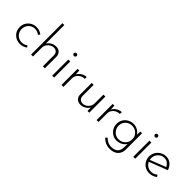

<svg xmlns="http://www.w3.org/2000/svg" viewBox="166 -1930 3291 3291"><g transform="rotate(45 1811.5 -284.5)"><path d="M391 -38Q364 -16 330 -4Q296 8 259 8Q199 8 152 -18.5Q105 -45 78 -91Q51 -137 51 -196Q51 -255 79 -301Q107 -347 153.5 -373.5Q200 -400 255 -400Q296 -400 331 -388Q366 -376 392 -354L367 -322Q346 -339 318 -350Q290 -361 258 -361Q214 -361 177.5 -339Q141 -317 119.5 -279.5Q98 -242 98 -196Q98 -151 119.5 -113.5Q141 -76 178.5 -54Q216 -32 262 -32Q292 -32 318 -41.5Q344 -51 365 -67Z M522 0V-760H568V-310Q589 -349 632.5 -375.5Q676 -402 732 -402Q787 -402 821 -369.5Q855 -337 856 -285V0H808V-272Q807 -310 784 -335Q761 -360 717 -361Q678 -361 644 -341Q610 -321 589.5 -287Q569 -253 569 -210V0Z M1034 -391H1081V0H1034ZM1024 -535Q1024 -549 1035 -558.5Q1046 -568 1059 -568Q1073 -568 1083 -558.5Q1093 -549 1093 -535Q1093 -520 1083 -510.5Q1073 -501 1059 -501Q1046 -501 1035 -511Q1024 -521 1024 -535Z M1300 -391 1304 -298Q1319 -330 1346.5 -353.5Q1374 -377 1406.5 -389.5Q1439 -402 1469 -402L1467 -356Q1422 -356 1385.5 -336Q1349 -316 1327.5 -282.5Q1306 -249 1306 -207V0H1259V-391Z M1724 11Q1669 11 1636 -21.5Q1603 -54 1601 -106V-391H1648V-120Q1650 -82 1672.5 -57Q1695 -32 1740 -30Q1778 -30 1811 -50Q1844 -70 1864.5 -104.5Q1885 -139 1885 -183V-391H1932V0H1890L1887 -83Q1867 -42 1821.5 -15.5Q1776 11 1724 11Z M2151 -391 2155 -298Q2170 -330 2197.5 -353.5Q2225 -377 2257.5 -389.5Q2290 -402 2320 -402L2318 -356Q2273 -356 2236.5 -336Q2200 -316 2178.5 -282.5Q2157 -249 2157 -207V0H2110V-391Z M2610 191Q2561 191 2518 173Q2475 155 2428 111L2456 79Q2499 120 2536 134.5Q2573 149 2608 149Q2669 149 2705 129.5Q2741 110 2757 77.5Q2773 45 2774 5L2775 -87Q2750 -44 2702.5 -18Q2655 8 2598 8Q2543 8 2497.5 -19.5Q2452 -47 2425 -93.5Q2398 -140 2398 -197Q2398 -258 2426 -304Q2454 -350 2502 -376.5Q2550 -403 2608 -403Q2659 -403 2706 -377.5Q2753 -352 2776 -310L2780 -391H2822V6Q2822 54 2800.5 96.5Q2779 139 2732.5 165Q2686 191 2610 191ZM2445 -198Q2445 -152 2467 -114.5Q2489 -77 2526.5 -54.5Q2564 -32 2610 -32Q2654 -32 2690 -51.5Q2726 -71 2749 -104Q2772 -137 2775 -175V-233Q2763 -289 2717 -326Q2671 -363 2610 -363Q2564 -363 2526.5 -342Q2489 -321 2467 -284Q2445 -247 2445 -198Z M3000 -391H3047V0H3000ZM2990 -535Q2990 -549 3001 -558.5Q3012 -568 3025 -568Q3039 -568 3049 -558.5Q3059 -549 3059 -535Q3059 -520 3049 -510.5Q3039 -501 3025 -501Q3012 -501 3001 -511Q2990 -521 2990 -535Z M3395 8Q3334 8 3287 -19Q3240 -46 3213.5 -92.5Q3187 -139 3187 -197Q3187 -254 3215 -301Q3243 -348 3290.5 -376Q3338 -404 3396 -404Q3466 -404 3513.5 -363Q3561 -322 3582 -256L3248 -127Q3267 -86 3305.5 -59.5Q3344 -33 3396 -33Q3428 -33 3457.5 -45Q3487 -57 3510 -76L3534 -42Q3506 -20 3469.5 -6Q3433 8 3395 8ZM3233 -199Q3233 -180 3237 -162L3525 -275Q3507 -311 3474 -337.5Q3441 -364 3393 -364Q3348 -364 3312 -342Q3276 -320 3254.5 -283Q3233 -246 3233 -199Z"/></g></svg>

Font: Synthetic Light
Style: Regular
Weight: 300
Designer: Santiago Orozco
Foundry: Typemade
Version: Version 2.000; ttfautohint (v1.8.4.7-5d5b)